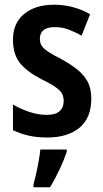

<svg xmlns="http://www.w3.org/2000/svg" viewBox="-20 -573 437 814"><path d="M367 -155Q367 -73 317 -31.5Q267 10 180 10Q136 10 101.5 2Q67 -6 35 -21V-130Q65 -112 103 -99Q141 -86 179 -86Q215 -86 232.5 -101.5Q250 -117 250 -145Q250 -161 244 -174Q238 -187 218.5 -201.5Q199 -216 158 -236Q97 -267 66 -304Q35 -341 35 -405Q35 -475 82.5 -514Q130 -553 210 -553Q290 -553 362 -513L326 -422Q298 -437 271.5 -447.5Q245 -458 212 -458Q149 -458 149 -408Q149 -393 156 -380.5Q163 -368 183 -354.5Q203 -341 241 -322Q277 -302 305.5 -280Q334 -258 350.5 -228.5Q367 -199 367 -155ZM263 71Q251 106 232 146.5Q213 187 192 221H122V209Q127 191 133 164.5Q139 138 144 110Q149 82 151 61H263Z"/></svg>

Font: Noto Sans Kannada Condensed SemiBold
Style: Regular
Weight: 600
Width: 3
Designer: Jelle Bosma - Monotype Design Team
Foundry: Monotype Imaging Inc.
Version: Version 2.005; ttfautohint (v1.8.4.7-5d5b)